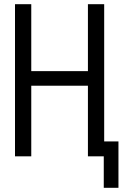

<svg xmlns="http://www.w3.org/2000/svg" viewBox="-20 -745 640 915"><path d="M474.5 0H399V-336.5H129V0H51.5V-725H129V-406H399V-725H476.5V-71H544.5V150H474.5Z"/></svg>

Font: JuliaMono Light
Style: Regular
Weight: 300
Monospace: yes
Designer: cormullion
Foundry: corm
Version: Version 0.054; ttfautohint (v1.8.4)